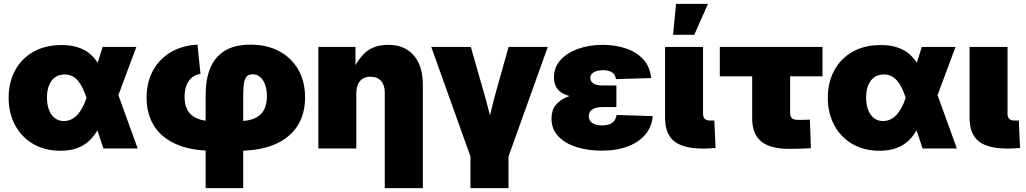

<svg xmlns="http://www.w3.org/2000/svg" viewBox="-20 -764 5281 988"><path d="M290.5 11.7Q210.4 11.7 150.4 -23.4Q90.3 -58.6 57.4 -120.4Q24.4 -182.1 24.4 -260.3Q24.4 -339.8 57.4 -401.1Q90.3 -462.4 151.4 -497.3Q212.4 -532.2 296.9 -532.2Q348.1 -532.2 385.7 -518.8Q423.3 -505.4 449.5 -481Q475.6 -456.5 492.4 -423.8Q509.3 -391.1 519.5 -352.5H551.8L585 -286.1L688.5 0H512.2L424.8 -262.2Q415.5 -290 404.5 -312.3Q393.6 -334.5 380.4 -349.6Q367.2 -364.7 350.3 -372.8Q333.5 -380.9 312.5 -380.9Q284.2 -380.9 263.9 -366.7Q243.7 -352.5 232.7 -326.2Q221.7 -299.8 221.7 -262.7Q221.7 -225.1 232.2 -198Q242.7 -170.9 262.2 -156Q281.7 -141.1 308.6 -141.1Q329.6 -141.1 347.7 -150.1Q365.7 -159.2 379.9 -175Q394 -190.9 405.3 -212.6Q416.5 -234.4 424.8 -259.3L508.3 -522.5H681.6L583.5 -259.3L548.3 -177.7H515.6Q503.4 -135.3 485.1 -100.6Q466.8 -65.9 440.2 -40.5Q413.6 -15.1 376.7 -1.7Q339.8 11.7 290.5 11.7Z M1038.1 204.1V-275.9Q1038.1 -353.5 1061 -411.4Q1084 -469.2 1134.8 -501.7Q1185.5 -534.2 1269.5 -534.2Q1353.5 -534.2 1416.5 -500.5Q1479.5 -466.8 1514.6 -406Q1549.8 -345.2 1549.8 -262.7Q1549.8 -176.3 1510 -115Q1470.2 -53.7 1393.8 -21Q1317.4 11.7 1207 11.7H1075.2Q964.8 11.7 888.9 -21Q813 -53.7 773.7 -115Q734.4 -176.3 734.4 -261.7Q734.4 -340.8 767.1 -400.6Q799.8 -460.4 858.6 -495.4Q917.5 -530.3 996.1 -534.2L1011.7 -383.3Q988.8 -381.3 970 -366.9Q951.2 -352.5 940.4 -326.7Q929.7 -300.8 929.7 -264.6Q929.7 -224.6 945.1 -197Q960.4 -169.4 992.9 -155Q1025.4 -140.6 1075.2 -140.6H1207Q1257.8 -140.6 1290.3 -155Q1322.8 -169.4 1338.1 -198Q1353.5 -226.6 1353.5 -268.6Q1353.5 -301.3 1344.7 -326.9Q1335.9 -352.5 1319.6 -367.2Q1303.2 -381.8 1280.3 -381.8Q1255.9 -381.8 1245.8 -365.7Q1235.8 -349.6 1233.6 -322.5Q1231.4 -295.4 1231.4 -262.7V204.1Z M1813.5 -280.8V0H1618.2V-522.5H1809.1L1809.6 -380.9H1788.6Q1811.5 -446.8 1856 -490Q1900.4 -533.2 1978 -533.2Q2035.6 -533.2 2075.2 -508.1Q2114.7 -482.9 2135.3 -437.3Q2155.8 -391.6 2155.8 -330.1V204.1H1960V-287.1Q1960 -326.2 1940.9 -347.7Q1921.9 -369.1 1886.7 -369.1Q1863.8 -369.1 1847.2 -359.4Q1830.6 -349.6 1822 -329.8Q1813.5 -310.1 1813.5 -280.8Z M2407.7 60.5 2199.2 -522.5H2402.8L2467.3 -296.9Q2482.9 -243.7 2496.3 -189.7Q2509.8 -135.7 2522.9 -80.1H2480Q2493.2 -135.7 2506.1 -189.7Q2519 -243.7 2533.7 -296.9L2597.2 -522.5H2798.8L2589.8 60.5ZM2400.9 204.1V-1H2596.7V204.1Z M3075.7 11.2Q3003.9 11.2 2945.3 -7.6Q2886.7 -26.4 2852.3 -63.2Q2817.9 -100.1 2817.9 -153.8Q2817.9 -195.8 2838.9 -222.4Q2859.9 -249 2895.5 -263.9Q2931.2 -278.8 2975.3 -284.4Q3019.5 -290 3065.9 -290H3151.9V-212.9H3076.7Q3056.2 -212.9 3041 -207.3Q3025.9 -201.7 3017.8 -191.2Q3009.8 -180.7 3009.8 -165.5Q3009.8 -144 3027.3 -131.3Q3044.9 -118.7 3078.1 -118.7Q3101.1 -118.7 3116.7 -124.8Q3132.3 -130.9 3141.4 -143.1Q3150.4 -155.3 3152.8 -172.4L3338.9 -166.5Q3335 -114.3 3302.7 -74.2Q3270.5 -34.2 3213.1 -11.5Q3155.8 11.2 3075.7 11.2ZM3070.8 -255.4Q3018.1 -255.4 2974.1 -259Q2930.2 -262.7 2897.9 -273.7Q2865.7 -284.7 2848.1 -306.6Q2830.6 -328.6 2830.6 -365.7Q2830.6 -417.5 2864 -454.8Q2897.5 -492.2 2954.3 -512.7Q3011.2 -533.2 3081.1 -533.2Q3147.5 -533.2 3202.1 -514.4Q3256.8 -495.6 3291 -457.8Q3325.2 -419.9 3330.6 -362.3L3149.4 -356.9Q3147 -380.4 3129.4 -391.6Q3111.8 -402.8 3083 -402.8Q3054.7 -402.8 3036.1 -392.6Q3017.6 -382.3 3017.6 -362.8Q3017.6 -345.7 3033.4 -335Q3049.3 -324.2 3075.7 -324.2H3151.9V-255.4Z M3598.6 0.5Q3496.1 0.5 3449.2 -37.1Q3402.3 -74.7 3402.3 -159.2V-522.5H3597.7V-177.7Q3597.7 -161.1 3606.9 -152.3Q3616.2 -143.6 3633.8 -143.6Q3640.1 -143.6 3645.8 -143.8Q3651.4 -144 3655.8 -144L3662.1 -2.4Q3648.4 -1.5 3632.6 -0.5Q3616.7 0.5 3598.6 0.5ZM3443.4 -585 3459 -744.1H3623L3552.7 -585Z M4043 2Q3943.4 2 3897 -36.1Q3850.6 -74.2 3850.6 -154.8V-371.1H3684.1V-522.5H4212.4V-371.1H4045.9V-185.5Q4045.9 -164.1 4054.9 -155.5Q4064 -147 4089.4 -147Q4103.5 -147 4119.1 -147.5Q4134.8 -147.9 4147.5 -148.4L4152.8 -1.5Q4124.5 0.5 4096.9 1.2Q4069.3 2 4043 2Z M4505.9 11.7Q4425.8 11.7 4365.7 -23.4Q4305.7 -58.6 4272.7 -120.4Q4239.7 -182.1 4239.7 -260.3Q4239.7 -339.8 4272.7 -401.1Q4305.7 -462.4 4366.7 -497.3Q4427.7 -532.2 4512.2 -532.2Q4563.5 -532.2 4601.1 -518.8Q4638.7 -505.4 4664.8 -481Q4690.9 -456.5 4707.8 -423.8Q4724.6 -391.1 4734.9 -352.5H4767.1L4800.3 -286.1L4903.8 0H4727.5L4640.1 -262.2Q4630.9 -290 4619.9 -312.3Q4608.9 -334.5 4595.7 -349.6Q4582.5 -364.7 4565.7 -372.8Q4548.8 -380.9 4527.8 -380.9Q4499.5 -380.9 4479.2 -366.7Q4459 -352.5 4448 -326.2Q4437 -299.8 4437 -262.7Q4437 -225.1 4447.5 -198Q4458 -170.9 4477.5 -156Q4497.1 -141.1 4523.9 -141.1Q4544.9 -141.1 4563 -150.1Q4581.1 -159.2 4595.2 -175Q4609.4 -190.9 4620.6 -212.6Q4631.8 -234.4 4640.1 -259.3L4723.6 -522.5H4897L4798.8 -259.3L4763.7 -177.7H4731Q4718.8 -135.3 4700.4 -100.6Q4682.1 -65.9 4655.5 -40.5Q4628.9 -15.1 4592 -1.7Q4555.2 11.7 4505.9 11.7Z M5165.5 0.5Q5063 0.5 5016.1 -37.1Q4969.2 -74.7 4969.2 -159.2V-522.5H5164.6V-177.7Q5164.6 -161.1 5173.8 -152.3Q5183.1 -143.6 5200.7 -143.6Q5207 -143.6 5212.6 -143.8Q5218.3 -144 5222.7 -144L5229 -2.4Q5215.3 -1.5 5199.5 -0.5Q5183.6 0.5 5165.5 0.5Z"/></svg>

Font: Inter 28pt Black
Style: Regular
Weight: 900
Designer: Rasmus Andersson
Foundry: rsms
Version: Version 4.001;git-66647c0bb